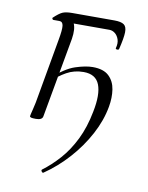

<svg xmlns="http://www.w3.org/2000/svg" viewBox="-71 -438 528 684"><g transform="rotate(10 193.5 -96.5)"><path d="M133 192Q130 194 126.5 189.5Q123 185 126 182Q157 159 186 126.5Q215 94 237 49.5Q259 5 270 -53Q283 -117 269.5 -151.5Q256 -186 212 -186Q178 -186 150.5 -170.5Q123 -155 103 -135L98 -144Q142 -185 178.5 -197Q215 -209 241 -209Q280 -209 299.5 -190.5Q319 -172 323.5 -142.5Q328 -113 322 -80Q313 -29 286 21.5Q259 72 219.5 116Q180 160 133 192ZM150 -295 98 -6Q96 8 73 8Q60 8 55.5 6.5Q51 5 51 2Q51 -1 57 -24.5Q63 -48 67 -74L104 -283Q111 -321 109 -335.5Q107 -350 95 -350H73Q71 -350 69.5 -353Q68 -356 69 -357Q88 -375 100 -380.5Q112 -386 135 -386H288Q312 -386 322.5 -378.5Q333 -371 332.5 -350.5Q332 -330 322 -289Q321 -285 315 -285.5Q309 -286 310 -290Q315 -308 310.5 -321.5Q306 -335 296.5 -342.5Q287 -350 276 -350H113L112 -372Q136 -372 146 -352Q156 -332 150 -295Z"/></g></svg>

Font: Cormorant Light
Style: Italic
Weight: 300
Italic angle: -10°
Designer: Christian Thalmann (Catharsis Fonts)
Foundry: Catharsis Fonts
Version: Version 4.000